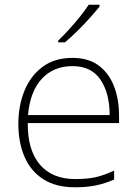

<svg xmlns="http://www.w3.org/2000/svg" viewBox="-20 -786 585 816"><path d="M288 -540Q356 -540 399.5 -507.5Q443 -475 464.5 -419.5Q486 -364 486 -294V-263H98Q97 -148 149.5 -86.5Q202 -25 300 -25Q349 -25 384.5 -32.5Q420 -40 465 -61V-23Q426 -6 387.5 2Q349 10 299 10Q218 10 164.5 -24Q111 -58 84.5 -119Q58 -180 58 -260Q58 -337 84 -400.5Q110 -464 161 -502Q212 -540 288 -540ZM288 -505Q208 -505 158 -451.5Q108 -398 99 -297H446Q446 -390 407 -447.5Q368 -505 288 -505ZM403 -758Q386 -737 361.5 -709.5Q337 -682 309 -654.5Q281 -627 256 -606H227V-613Q248 -633 273 -660.5Q298 -688 320.5 -716Q343 -744 357 -766H403Z"/></svg>

Font: Noto Sans Gujarati ExtraLight
Style: Regular
Weight: 200
Designer: Jelle Bosma - Monotype Design Team, Universal Thirst
Foundry: Monotype Imaging Inc.
Version: Version 2.106; ttfautohint (v1.8.4.7-5d5b)